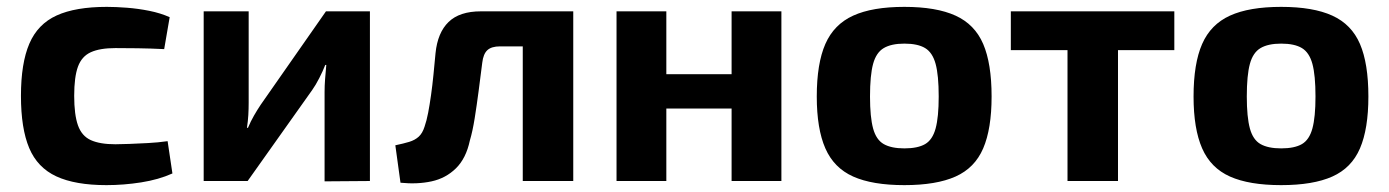

<svg xmlns="http://www.w3.org/2000/svg" viewBox="-20 -527 4045 559"><path d="M291 -507Q317 -507 349.5 -504.5Q382 -502 414.5 -495.5Q447 -489 474 -477L458 -384Q417 -386 381 -386.5Q345 -387 316 -387Q271 -387 244.5 -375Q218 -363 207 -333Q196 -303 196 -248Q196 -193 207 -162Q218 -131 244.5 -119Q271 -107 316 -107Q332 -107 357 -108Q382 -109 411 -110.5Q440 -112 468 -116L482 -22Q442 -4 391 4Q340 12 290 12Q199 12 144 -13.5Q89 -39 65 -96Q41 -153 41 -248Q41 -343 65.5 -400Q90 -457 145 -482Q200 -507 291 -507Z M1057 -494V0L925 1V-259Q925 -278 926.5 -297Q928 -316 930 -338H927Q920 -320 909.5 -299.5Q899 -279 889 -265L701 0H573V-494H704V-228Q704 -210 703 -192.5Q702 -175 699 -155H702Q710 -174 719.5 -190.5Q729 -207 739 -222L929 -494Z M1636 -494V-392H1436Q1411 -392 1399 -381Q1387 -370 1384 -344Q1379 -304 1373.5 -262Q1368 -220 1362 -182.5Q1356 -145 1348 -118Q1337 -66 1307.5 -37Q1278 -8 1236.5 1Q1195 10 1146 5L1131 -104Q1155 -109 1171.5 -114Q1188 -119 1199 -129Q1210 -139 1216 -158Q1222 -175 1226.5 -198.5Q1231 -222 1235 -250.5Q1239 -279 1242 -309.5Q1245 -340 1248 -372Q1254 -432 1286 -463Q1318 -494 1380 -494ZM1649 -494V0H1502V-494Z M1920 -494V0H1775V-494ZM2119 -311V-211H1914V-311ZM2255 -494V0H2110V-494Z M2613 -507Q2706 -507 2762 -481.5Q2818 -456 2842.5 -399Q2867 -342 2867 -246Q2867 -152 2842.5 -95Q2818 -38 2762 -13Q2706 12 2613 12Q2520 12 2464 -13Q2408 -38 2383 -95Q2358 -152 2358 -246Q2358 -342 2383 -399Q2408 -456 2464 -481.5Q2520 -507 2613 -507ZM2613 -400Q2575 -400 2553 -387Q2531 -374 2522 -341Q2513 -308 2513 -246Q2513 -186 2522 -153Q2531 -120 2553 -107.5Q2575 -95 2613 -95Q2652 -95 2673.5 -107.5Q2695 -120 2704 -153Q2713 -186 2713 -246Q2713 -308 2704 -341Q2695 -374 2673.5 -387Q2652 -400 2613 -400Z M3235 -494V0H3088V-494ZM3399 -494V-381H2923V-494Z M3710 -507Q3803 -507 3859 -481.5Q3915 -456 3939.5 -399Q3964 -342 3964 -246Q3964 -152 3939.5 -95Q3915 -38 3859 -13Q3803 12 3710 12Q3617 12 3561 -13Q3505 -38 3480 -95Q3455 -152 3455 -246Q3455 -342 3480 -399Q3505 -456 3561 -481.5Q3617 -507 3710 -507ZM3710 -400Q3672 -400 3650 -387Q3628 -374 3619 -341Q3610 -308 3610 -246Q3610 -186 3619 -153Q3628 -120 3650 -107.5Q3672 -95 3710 -95Q3749 -95 3770.5 -107.5Q3792 -120 3801 -153Q3810 -186 3810 -246Q3810 -308 3801 -341Q3792 -374 3770.5 -387Q3749 -400 3710 -400Z"/></svg>

Font: Exo 2
Style: Bold
Weight: 700
Designer: Natanael Gama
Foundry: Natanael Gama
Version: Version 2.010